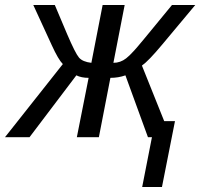

<svg xmlns="http://www.w3.org/2000/svg" viewBox="-63 -548 800 767"><path d="M244 0 291 -237Q262 -237 242 -247L55 0H-43L188 -292Q170 -310 144 -367L70 -528H156L205 -412Q238 -335 252.5 -318Q267 -301 302 -297L347 -528H435L390 -297Q418 -297 441 -315Q453 -324 473 -346Q485 -358 624 -528H717L585 -370Q530 -304 504 -286L593 -64H636L584 199H505L544 0H528L438 -247Q410 -237 378 -237L332 0Z"/></svg>

Font: Libra Sans
Style: Italic
Weight: 400
Italic angle: -12°
Foundry: Context Ltd
Version: Version 1.002